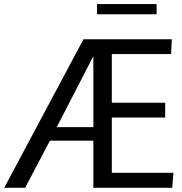

<svg xmlns="http://www.w3.org/2000/svg" viewBox="-66 -899 870 919"><path d="M-45.9 0 333.5 -710.9H756.3L752.9 -640.1H469.2V-407.2H724.6V-336.4H469.2V-71.8H764.2L758.3 0H380.9V-225.6H172.9L54.2 0ZM205.6 -290.5H380.9V-630.4ZM398.4 -830.6V-879.4H683.6V-830.6Z"/></svg>

Font: Comme
Style: Regular
Weight: 400
Designer: Vernon Adams
Foundry: Vernon Adams
Version: Version 1.000;gftools[0.9.27]